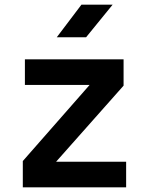

<svg xmlns="http://www.w3.org/2000/svg" viewBox="-20 -805 640 825"><path d="M350 -645 464 -785H330L224 -645ZM522 0V-110H221L511 -437V-550H87V-440H365L78 -113V0Z"/></svg>

Font: Tekne LDO
Style: Bold
Weight: 700
Monospace: yes
Designer: Alessio Laiso, Mario Rullo, Paolo Rosset
Foundry: Alessio Laiso
Version: Version 1.000;hotconv 1.0.109;makeotfexe 2.5.65596